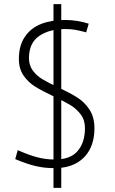

<svg xmlns="http://www.w3.org/2000/svg" viewBox="-20 -808 555 929"><path d="M238.8 -788.1H276.4V101.1H238.8ZM244.6 5.4Q196.3 5.9 152.8 -4.4Q109.4 -14.6 53.7 -38.1L65.9 -81.5Q123 -56.2 163.8 -46.1Q204.6 -36.1 244.6 -36.1Q321.3 -36.1 356.2 -77.9Q391.1 -119.6 391.1 -188.5Q391.1 -227.1 370.6 -254.4Q350.1 -281.7 320.1 -299.8Q290 -317.9 239.3 -341.8Q183.6 -368.2 150.4 -388.7Q117.2 -409.2 94.2 -442.1Q71.3 -475.1 71.3 -522.5Q71.3 -586.9 99.9 -629.4Q128.4 -671.9 178 -691.7Q227.5 -711.4 292.5 -711.4Q324.7 -711.4 353.3 -706.8Q381.8 -702.1 409.2 -693.4L397 -651.4L386.2 -654.3Q361.8 -660.6 342 -664.1Q322.3 -667.5 293.9 -667.5Q218.8 -667.5 169.7 -634Q120.6 -600.6 120.1 -527.3Q120.1 -491.7 138.7 -466.6Q157.2 -441.4 185.1 -424.8Q212.9 -408.2 261.7 -385.3Q318.8 -358.4 353.8 -336.4Q388.7 -314.5 412.8 -277.8Q437 -241.2 437 -187.5Q437 -128.4 414.3 -85Q391.6 -41.5 348.4 -18.1Q305.2 5.4 244.6 5.4Z"/></svg>

Font: DavidDev Light
Style: Regular
Weight: 300
Designer: David.dev
Foundry: David.dev
Version: Version 1.001;FEAKit 1.0